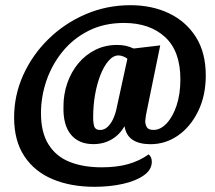

<svg xmlns="http://www.w3.org/2000/svg" viewBox="-20 -621 829 739"><path d="M344 98Q252.3 98 182.5 68.7Q112.7 39.3 73.5 -20Q34.3 -79.3 34.3 -169Q34.3 -254.3 69.3 -332Q104.3 -409.7 166.2 -470.3Q228 -531 309.2 -566Q390.3 -601 482 -601Q565 -601 630.7 -569.7Q696.3 -538.3 734.3 -478Q772.3 -417.7 772 -329Q771.7 -251.7 742.3 -192.2Q713 -132.7 665 -99.3Q617 -66 559.3 -66Q516 -66 490.5 -82.8Q465 -99.7 459.3 -135.3Q440.3 -102 409.3 -84.2Q378.3 -66.3 339.3 -66.3Q283 -66.3 252.7 -103.2Q222.3 -140 224.3 -211.7Q224.3 -259 239.3 -301.8Q254.3 -344.7 281.8 -377.5Q309.3 -410.3 347.2 -429.2Q385 -448 430.3 -448Q449 -448 463.5 -444.8Q478 -441.7 494.7 -434.3L596.7 -446.3L546.7 -202.3Q544 -190.3 541.8 -177.8Q539.7 -165.3 539 -156Q539 -141.7 545.2 -131.3Q551.3 -121 571.3 -121Q597.7 -121 621.3 -146Q645 -171 659.7 -215Q674.3 -259 674.3 -315.7Q674.3 -423.7 615.8 -478Q557.3 -532.3 457.7 -532.7Q380.7 -532.7 321.2 -502.7Q261.7 -472.7 220.8 -422.5Q180 -372.3 158.8 -310.7Q137.7 -249 137.7 -185.3Q137.7 -111.3 166.7 -65Q195.7 -18.7 248.2 2.2Q300.7 23 371.3 23Q429.3 23 473.2 10.7Q517 -1.7 552 -26.7Q558.3 -21.7 561.3 -14.7Q564.3 -7.7 564.3 1.3Q564.3 32.3 533.5 54Q502.7 75.7 452.7 86.8Q402.7 98 344 98ZM365.3 -120.7Q380.3 -120.7 392.5 -131.2Q404.7 -141.7 413.7 -159.7Q422.7 -177.7 427.7 -199.3L470.3 -395Q464 -400 454.5 -403.8Q445 -407.7 436.3 -407.7Q415.7 -407.7 397.7 -386.8Q379.7 -366 366.3 -331.7Q353 -297.3 345.8 -256Q338.7 -214.7 338.7 -173.3Q338 -151 342.3 -135.8Q346.7 -120.7 365.3 -120.7Z"/></svg>

Font: Sansita Swashed Light
Style: Regular
Weight: 300
Designer: Pablo Cosgaya
Foundry: Omnibus-Type
Version: Version 1.003